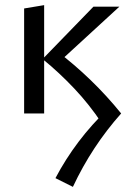

<svg xmlns="http://www.w3.org/2000/svg" viewBox="-20 -442 499 748"><path d="M400 -17 376 37Q328 -35 269.5 -97Q211 -159 146 -212L344 -416H445L200 -191V-244Q270 -191 333.5 -129.5Q397 -68 452 0Q395 64 348 135.5Q301 207 264 286L196 252Q235 178 286 110.5Q337 43 400 -17ZM74 0V-409L152 -422V0Z"/></svg>

Font: Ysabeau Office Medium
Style: Regular
Weight: 500
Designer: Christian Thalmann (Catharsis Fonts)
Version: Version 2.001;gftools[0.9.30]; featfreeze: tnum,lnum,ss02